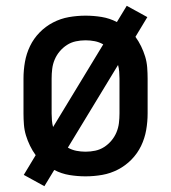

<svg xmlns="http://www.w3.org/2000/svg" viewBox="-20 -596 590 662"><path d="M133 46 62 7 103 -61Q92 -76 83.5 -93.5Q75 -111 69.5 -129Q64 -147 62.5 -166.5Q61 -186 61 -205V-325Q61 -354 66 -382.5Q71 -411 83.5 -437Q96 -463 116.5 -484Q137 -505 163 -518.5Q189 -532 217.5 -537Q246 -542 275 -542Q303 -542 330.5 -537.5Q358 -533 383 -520L417 -576L488 -537L447 -469Q458 -454 466.5 -436.5Q475 -419 480.5 -401Q486 -383 487.5 -363.5Q489 -344 489 -325V-205Q489 -176 484 -147.5Q479 -119 466.5 -93Q454 -67 433.5 -46Q413 -25 387 -11.5Q361 2 332.5 7Q304 12 275 12Q247 12 219.5 7.5Q192 3 167 -10ZM163 -158 336 -443Q322 -451 306.5 -454Q291 -457 275 -457Q258 -457 241.5 -453.5Q225 -450 211 -441Q197 -432 186 -419Q175 -406 168.5 -390.5Q162 -375 160 -358.5Q158 -342 158 -325V-205Q158 -193 159 -181Q160 -169 163 -158ZM275 -73Q292 -73 308.5 -76.5Q325 -80 339 -89Q353 -98 364 -111Q375 -124 381.5 -139.5Q388 -155 390 -171.5Q392 -188 392 -205V-325Q392 -337 391 -349Q390 -361 387 -372L214 -87Q228 -79 243.5 -76Q259 -73 275 -73Z"/></svg>

Font: Lode Dark Term
Style: Bold
Weight: 700
Monospace: yes
Designer: Belleve Invis
Foundry: Belleve Invis
Version: Version 29.2.0